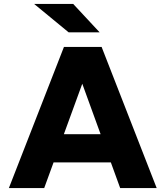

<svg xmlns="http://www.w3.org/2000/svg" viewBox="-20 -953 839 973"><path d="M622 -130H176V-273H622ZM774 0H589L375 -589H419L204 0H25L304 -715H495ZM328 -789 153 -933H351L485 -789Z"/></svg>

Font: Wix Madefor Display ExtraBold
Style: Regular
Weight: 800
Designer: Dalton Maag Ltd
Foundry: Dalton Maag Ltd
Version: Version 3.100